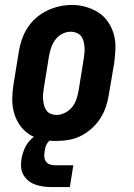

<svg xmlns="http://www.w3.org/2000/svg" viewBox="-20 -561 540 775"><path d="M205 8Q176 8 148 2Q120 -4 97 -19.5Q74 -35 58.5 -58Q43 -81 36 -108Q29 -135 29.5 -164.5Q30 -194 35 -223L56 -353Q60 -378 68.5 -402.5Q77 -427 91.5 -449.5Q106 -472 126.5 -489.5Q147 -507 171 -518.5Q195 -530 220 -535.5Q245 -541 271 -541Q300 -541 327.5 -533Q355 -525 378 -510Q401 -495 416.5 -472Q432 -449 439.5 -422Q447 -395 446 -365.5Q445 -336 441 -307L419 -177Q415 -152 406.5 -127.5Q398 -103 383.5 -81Q369 -59 348.5 -41Q328 -23 304.5 -11.5Q281 0 255.5 4Q230 8 205 8ZM208 -97Q225 -97 242 -105.5Q259 -114 270.5 -128Q282 -142 288 -159Q294 -176 297 -194L318 -324Q320 -336 321 -348Q322 -360 321 -372Q320 -384 317 -395.5Q314 -407 307 -415.5Q300 -424 289 -428.5Q278 -433 266 -433Q248 -433 231.5 -424.5Q215 -416 204 -401.5Q193 -387 187 -370Q181 -353 178 -336L157 -206Q155 -194 154 -182Q153 -170 154 -158.5Q155 -147 158 -135.5Q161 -124 167.5 -115Q174 -106 185 -101.5Q196 -97 208 -97ZM187 194Q170 194 153 191.5Q136 189 121 183.5Q106 178 93.5 167.5Q81 157 73.5 143Q66 129 65 112.5Q64 96 67 79Q71 56 81.5 34Q92 12 111 -4Q130 -20 153.5 -27Q177 -34 199 -34L194 0Q186 0 179.5 6.5Q173 13 169 20Q165 27 163 35Q161 43 160 51Q158 62 159 72.5Q160 83 165.5 91Q171 99 180.5 102.5Q190 106 201 106H276L262 194Z"/></svg>

Font: Iosevka Slab Extrabold
Style: Italic
Weight: 800
Italic angle: -9°
Monospace: yes
Designer: Belleve Invis
Foundry: Belleve Invis
Version: Version 11.1.0; ttfautohint (v1.8.3)